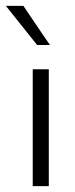

<svg xmlns="http://www.w3.org/2000/svg" viewBox="-44 -637 255 657"><path d="M123 -400H68V0H123ZM-24 -617 83 -483H127C96 -527 67 -572 36 -617Z"/></svg>

Font: Josefin Sans
Style: Regular
Weight: 400
Designer: Santiago Orozco
Foundry: Typemade
Version: 1.000